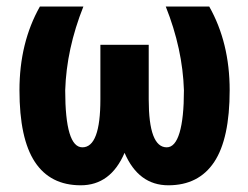

<svg xmlns="http://www.w3.org/2000/svg" viewBox="-20 -548 748 578"><path d="M231 -528.3Q180.2 -400.9 176.3 -276.4Q176.3 -104.5 228 -104.5Q282.2 -104.5 282.2 -249V-413.1H427.7V-248.5Q427.7 -104.5 481.9 -104.5Q507.3 -104.5 520.5 -148.4Q533.7 -192.4 533.7 -276.4Q529.8 -400.9 479 -528.3H609.9Q671.4 -419.4 671.4 -276.4Q671.4 -130.4 624.8 -60.3Q578.1 9.8 486.8 9.8Q397 9.8 355 -87.9Q313 9.8 223.1 9.8Q131.3 9.8 85 -60.5Q38.6 -130.9 38.6 -276.4Q38.6 -419.4 100.1 -528.3Z"/></svg>

Font: MAUL Condensed Bold
Style: Condensed Bold
Weight: 700
Designer: MAUL
Version: Version 1.0; 2020; ttfautohint (v1.8.3)